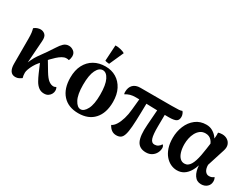

<svg xmlns="http://www.w3.org/2000/svg" viewBox="-61 -1338 2522 1928"><g transform="rotate(30 1200.0 -374.0)"><path d="M144 15Q106 15 87 -13.5Q68 -42 68 -95V-385Q68 -428 64.5 -453Q61 -478 55 -499Q72 -514 92 -520.5Q112 -527 128 -527Q158 -527 180.5 -506.5Q203 -486 199 -433L175 -93L163 -105Q171 -157 192.5 -202.5Q214 -248 232 -273L299 -367Q328 -408 350.5 -444.5Q373 -481 397.5 -504Q422 -527 457 -527Q486 -527 512 -507.5Q538 -488 538 -451Q538 -441 535 -426.5Q532 -412 526 -401Q519 -404 511.5 -404.5Q504 -405 496 -405Q474 -405 449 -390.5Q424 -376 399.5 -353.5Q375 -331 353 -308L275 -216Q257 -195 241.5 -167.5Q226 -140 216.5 -114Q207 -88 207 -71Q207 -52 209 -40Q211 -28 215 -13Q202 -3 184.5 6Q167 15 144 15ZM477 15Q440 15 413.5 -5.5Q387 -26 368 -59.5Q349 -93 332 -132L265 -288L314 -346L405 -194Q440 -136 468 -115.5Q496 -95 523 -95Q532 -95 540 -98.5Q548 -102 553 -105Q555 -102 559 -92Q563 -82 563 -65Q563 -48 553.5 -29.5Q544 -11 525 2Q506 15 477 15Z M874 14Q757 14 692 -58Q627 -130 627 -258Q627 -344 659 -405Q691 -466 748 -498.5Q805 -531 880 -531Q950 -531 1004 -498.5Q1058 -466 1089.5 -405Q1121 -344 1121 -258Q1121 -130 1056 -58Q991 14 874 14ZM874 -32Q913 -32 943 -89Q973 -146 973 -258Q973 -371 945 -428Q917 -485 874 -485Q831 -485 802.5 -428Q774 -371 774 -258Q774 -146 804.5 -89Q835 -32 874 -32ZM895 -571Q883 -572 869 -574Q855 -576 847 -580L858 -763Q885 -765 919 -756.5Q953 -748 969 -737Z M1658 15Q1582 15 1553 -43Q1524 -101 1534 -232L1550 -451H1636L1634 -274Q1633 -177 1646.5 -136.5Q1660 -96 1693 -96Q1716 -96 1734 -107Q1752 -118 1765 -140Q1772 -136 1776.5 -126Q1781 -116 1781 -105Q1781 -74 1766 -46.5Q1751 -19 1723.5 -2Q1696 15 1658 15ZM1314 15Q1254 15 1220 -50Q1246 -62 1267.5 -96Q1289 -130 1304 -180.5Q1319 -231 1324 -290L1341 -462H1421L1418 -306Q1416 -206 1411 -143Q1406 -80 1395 -45.5Q1384 -11 1364.5 2Q1345 15 1314 15ZM1179 -382Q1175 -394 1175 -407Q1175 -461 1204.5 -490.5Q1234 -520 1287 -520H1649Q1709 -520 1733 -522Q1757 -524 1769 -530Q1778 -522 1784.5 -505Q1791 -488 1791 -472Q1791 -436 1768 -421Q1745 -406 1682 -406Q1631 -406 1575.5 -407Q1520 -408 1467 -410Q1414 -412 1369.5 -413Q1325 -414 1296 -414Q1259 -414 1233 -406.5Q1207 -399 1179 -382Z M2017 15Q1980 15 1945 -1.5Q1910 -18 1881.5 -51Q1853 -84 1836.5 -133Q1820 -182 1820 -247Q1820 -321 1847 -386Q1874 -451 1925.5 -491Q1977 -531 2048 -531Q2090 -531 2121.5 -512.5Q2153 -494 2173.5 -468Q2194 -442 2201 -417L2184 -352Q2183 -390 2156 -420.5Q2129 -451 2085 -451Q2049 -451 2024 -432Q1999 -413 1983 -383Q1967 -353 1960 -318.5Q1953 -284 1953 -252Q1953 -202 1964.5 -163Q1976 -124 1997.5 -102.5Q2019 -81 2049 -81Q2071 -81 2087.5 -92Q2104 -103 2116.5 -123.5Q2129 -144 2138.5 -173.5Q2148 -203 2155.5 -241Q2163 -279 2169 -324L2181 -412Q2186 -444 2188 -473Q2190 -502 2188 -519Q2196 -523 2209 -525Q2222 -527 2234 -527Q2268 -527 2294 -510.5Q2320 -494 2330.5 -464.5Q2341 -435 2328 -394L2263 -190Q2263 -146 2280.5 -121Q2298 -96 2326 -96Q2344 -96 2356.5 -101Q2369 -106 2381 -116Q2393 -97 2393 -72Q2393 -33 2366 -9Q2339 15 2297 15Q2247 15 2218 -28Q2189 -71 2185 -148H2189Q2174 -100 2150.5 -63Q2127 -26 2094 -5.5Q2061 15 2017 15Z"/></g></svg>

Font: Arima Thin
Style: Bold
Weight: 700
Version: Version 1.100